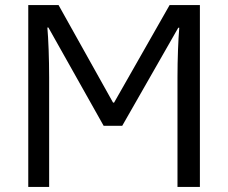

<svg xmlns="http://www.w3.org/2000/svg" viewBox="-20 -734 896 754"><path d="M91 0H173V-430C173 -503 170 -582 166 -626H170L387 -240H460L680 -625H684C680 -579 677 -502 677 -430V0H765V-714H646L428 -331H424L210 -714H91Z"/></svg>

Font: Noto Sans Thai
Style: Regular
Weight: 400
Designer: Monotype Design Team
Foundry: Monotype Imaging Inc.
Version: Version 1.901